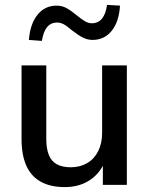

<svg xmlns="http://www.w3.org/2000/svg" viewBox="-20 -755 609 784"><path d="M245 9Q186 9 146.5 -13Q107 -35 87.5 -78.5Q68 -122 68 -188V-488H169V-187Q169 -148 179.5 -122Q190 -96 212.5 -84Q235 -72 269 -72Q307 -72 336 -89Q365 -106 381 -138Q397 -170 397 -212V-488H498V0H400V-107H413Q393 -51 349 -21Q305 9 245 9ZM151 -588 98 -592Q103 -657 133 -694.5Q163 -732 211 -732Q233 -732 251.5 -722Q270 -712 294 -692Q316 -674 329 -667Q342 -660 355 -660Q381 -660 396.5 -679Q412 -698 417 -735L470 -732Q466 -666 436 -629Q406 -592 358 -592Q338 -592 319.5 -601Q301 -610 274 -631Q253 -649 240 -656Q227 -663 213 -663Q188 -663 172.5 -644.5Q157 -626 151 -588Z"/></svg>

Font: Nunito Sans 12pt SemiBold
Style: Regular
Weight: 600
Designer: Vernon Adams
Foundry: Vernon Adams
Version: Version 3.101;gftools[0.9.27]